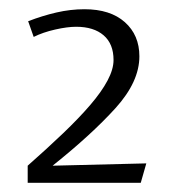

<svg xmlns="http://www.w3.org/2000/svg" viewBox="-20 -714 369 416"><path d="M40 -318V-355Q82 -392 116.5 -425Q151 -458 175.5 -486.5Q200 -515 213 -539.5Q226 -564 226 -584Q226 -619 204.5 -637.5Q183 -656 145 -656Q126 -656 99.5 -650Q73 -644 53 -634L41 -668Q72 -680 102.5 -687Q133 -694 163 -694Q219 -694 250.5 -666Q282 -638 282 -592Q282 -537 230.5 -480Q179 -423 94 -355L297 -360L285 -318Z"/></svg>

Font: Ancizar Sans Thin
Style: Regular
Weight: 100
Designer: Cesar Puertas, Viviana Monsalve, Julian Moncada, Julian Prieto, Jose Castro, Mariel Hernandez, Felipe Aragon, Sara Alarc
Version: Version 8.100